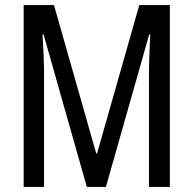

<svg xmlns="http://www.w3.org/2000/svg" viewBox="-20 -734 758 754"><path d="M321 0H396L566 -599H570C567 -533 565 -485 565 -456V0H647V-714H527L361 -131H358L192 -714H73V0H153V-458C153 -484 151 -532 147 -599H151Z"/></svg>

Font: Noto Sans Lao Looped ExtraCondensed
Style: Regular
Weight: 400
Width: 2
Designer: Mark Frömberg, Ben Mitchell
Foundry: The Fontpad Ltd
Version: Version 1.003